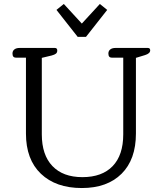

<svg xmlns="http://www.w3.org/2000/svg" viewBox="-20 -937 821 969"><path d="M265 -887 302 -917 393 -818 484 -917 521 -887 414 -751H372ZM111 -263V-646H60Q43 -646 43 -667Q43 -680 52.5 -687.5Q62 -695 79 -695H257Q269 -695 269 -682Q269 -672 262.5 -666.5Q256 -661 241 -657L191 -645V-259Q191 -155 244.5 -99Q298 -43 396 -43Q495 -43 548.5 -98.5Q602 -154 602 -259V-646H544Q527 -646 527 -667Q527 -680 536.5 -687.5Q546 -695 563 -695H726Q738 -695 738 -683Q738 -667 712 -659L666 -645V-263Q666 -132 593.5 -60Q521 12 393 12Q262 12 186.5 -60Q111 -132 111 -263Z"/></svg>

Font: Maitree
Style: Regular
Weight: 400
Designer: CadsonDemak Team
Foundry: CadsonDemak
Version: Version 1.001